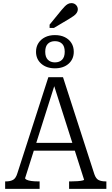

<svg xmlns="http://www.w3.org/2000/svg" viewBox="-20 -1211 718 1231"><path d="M188 -295H468L477 -245H178ZM318 -689 333 -675 141 -69Q141 -63 152 -58Q163 -53 181.5 -50.5Q200 -48 223 -48H234V0H13V-48H19Q46 -48 64 -58Q82 -68 92 -102L290 -716H384L585 -94Q595 -65 612.5 -56.5Q630 -48 657 -48H662V0H423V-48H437Q459 -48 478 -49.5Q497 -51 508 -53.5Q519 -56 519 -59ZM270 -879Q270 -845 287 -828Q304 -811 332 -811Q361 -811 378 -828Q395 -845 395 -879Q395 -914 378 -930.5Q361 -947 332 -947Q304 -947 287 -930.5Q270 -914 270 -879ZM453 -879Q453 -832 420 -802.5Q387 -773 332 -773Q278 -773 244.5 -802.5Q211 -832 211 -879Q211 -911 226.5 -935Q242 -959 269 -972.5Q296 -986 332 -986Q369 -986 396 -972.5Q423 -959 438 -935Q453 -911 453 -879ZM374 -1146 298 -1053V-1032H326L425 -1091Q442 -1101 454 -1110Q466 -1119 472.5 -1129.5Q479 -1140 479 -1151Q479 -1167 467.5 -1179Q456 -1191 438 -1191Q425 -1191 414.5 -1185Q404 -1179 394.5 -1169Q385 -1159 374 -1146Z"/></svg>

Font: Roboto Serif SemiCondensed Light
Style: Regular
Weight: 300
Width: 4
Designer: Greg Gazdowicz
Foundry: Commercial Type
Version: Version 1.007